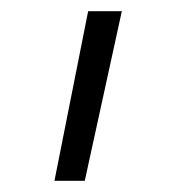

<svg xmlns="http://www.w3.org/2000/svg" viewBox="-20 -171 324 342"><path d="M137 -151H197L131 151H77Z"/></svg>

Font: Biryani ExtraLight
Style: Regular
Weight: 275
Designer: Dan Reynolds and Mathieu Reguer
Foundry: Dan Reynolds and Mathieu Reguer
Version: Version 1.004; ttfautohint (v1.1) -l 5 -r 5 -G 72 -x 0 -D la